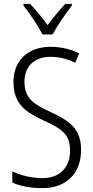

<svg xmlns="http://www.w3.org/2000/svg" viewBox="-20 -967 485 997"><path d="M201 -788H253C277 -833 321 -896 353 -938V-947H319C284 -909 258 -877 227 -837C199 -875 164 -918 136 -947H102V-938C133 -899 177 -834 201 -788ZM401 -189C401 -296 344 -339 241 -386C155 -426 107 -456 107 -543C107 -623 159 -672 242 -672C282 -672 327 -663 371 -641L391 -690C351 -710 299 -724 242 -724C130 -724 49 -656 50 -541C50 -427 113 -385 205 -342C303 -298 344 -268 344 -185C344 -98 291 -42 200 -42C146 -42 87 -56 44 -77V-19C86 0 141 10 200 10C322 10 401 -64 401 -189Z"/></svg>

Font: Noto Sans Myanmar Condensed Light
Style: Regular
Weight: 300
Width: 3
Designer: Monotype Design Team
Foundry: Monotype Imaging Inc.
Version: Version 2.107